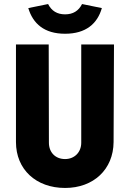

<svg xmlns="http://www.w3.org/2000/svg" viewBox="-20 -920 643 950"><path d="M302 10C443 10 541 -82 542 -217L544 -700H382V-214C382 -166 348 -133 302 -133C254 -133 222 -166 222 -214L221 -700H59V-217C59 -82 158 10 302 10ZM302 -753C405 -753 462 -803 484 -880L386 -900C369 -866 341 -849 302 -849C263 -849 235 -866 218 -900L120 -880C143 -803 199 -753 302 -753Z"/></svg>

Font: Finlandica
Style: Bold
Weight: 700
Designer: Niklas Ekholm, Juho Hiilivirta, Jaakko Suomalainen
Foundry: Helsinki Type Studio
Version: Version 2.000;Glyphs 3.2 (3202)